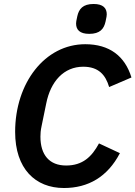

<svg xmlns="http://www.w3.org/2000/svg" viewBox="-20 -932 680 964"><path d="M428 -762C482 -762 502 -787 510 -824C515 -847 516 -853 516 -860C516 -891 498 -912 450 -912C396 -912 376 -887 368 -850C363 -827 362 -821 362 -814C362 -783 380 -762 428 -762ZM301 12C423 12 520 -44 582 -163L477 -212C441 -145 395 -101 312 -101C228 -101 183 -154 183 -246C183 -261 184 -277 189 -300L212 -412C234 -524 301 -597 398 -597C475 -597 510 -556 528 -495L640 -543C607 -651 529 -710 408 -710C205 -710 56 -515 56 -270C56 -85 157 12 301 12Z"/></svg>

Font: Braiins Sans SemiBold
Style: Italic
Weight: 600
Italic angle: -11.31°
Designer: Mike Abbink, Paul van der Laan, Pieter van Rosmalen, Jiri Chlebus, Lubos Buracinsky
Foundry: Bold Monday, Sudetype
Version: Version 1.000;hotconv 1.0.109;makeotfexe 2.5.65596